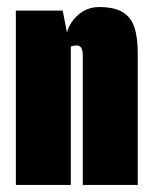

<svg xmlns="http://www.w3.org/2000/svg" viewBox="-20 -525 431 545"><path d="M25 0V-495H158L170 -433Q179 -464 204 -484.5Q229 -505 261 -505Q305 -505 329 -490Q353 -475 362 -446Q371 -417 371 -374V0H215V-368Q215 -375 214 -380Q213 -385 211 -388.5Q209 -392 206 -394Q203 -396 198 -396Q196 -396 192.5 -395.5Q189 -395 186 -394.5Q183 -394 181 -393V0Z"/></svg>

Font: Alumni Sans Thin Black
Style: Regular
Weight: 900
Version: Version 1.018